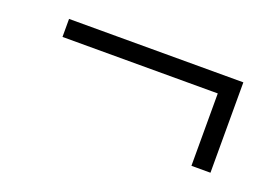

<svg xmlns="http://www.w3.org/2000/svg" viewBox="-51 -548 773 531"><g transform="rotate(20 335.5 -283.0)"><path d="M536 -150V-363H79V-416H592V-150Z"/></g></svg>

Font: Nunito Sans 10pt SemiExpanded Light
Style: Regular
Weight: 300
Width: 6
Designer: Vernon Adams
Foundry: Vernon Adams
Version: Version 3.101;gftools[0.9.27]